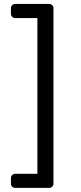

<svg xmlns="http://www.w3.org/2000/svg" viewBox="-20 -781 402 949"><path d="M34.1 126.8V98.7Q34.1 90.2 40.1 84.2Q46.2 78.1 54.7 78.1H164.8V-691.8H54.7Q46.2 -691.8 40.1 -698Q34.1 -704.2 34.1 -712.7V-740.8Q34.1 -749.3 40.1 -755.3Q46.2 -761.4 54.7 -761.4H223.4Q231.9 -761.4 238.1 -755.3Q244.3 -749.3 244.3 -740.8V126.8Q244.3 135.3 238.1 141.5Q231.9 147.7 223.4 147.7H54.7Q46.2 147.7 40.1 141.5Q34.1 135.3 34.1 126.8Z"/></svg>

Font: DeltaSans
Style: Regular
Weight: 400
Designer: Rasmus Andersson
Foundry: rsms
Version: Version 3.012